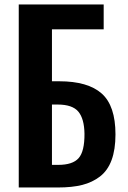

<svg xmlns="http://www.w3.org/2000/svg" viewBox="-20 -830 565 850"><path d="M63 0V-810.1H439V-700.2H210V-470.2H242.2Q369.1 -470.2 430.2 -416Q491.2 -361.8 491.2 -234.9Q491.2 -168 474.1 -121.6Q457 -75.2 422.9 -48.8Q388.7 -22.5 343.8 -11.2Q298.8 0 236.8 0ZM210 -100.1H237.8Q301.8 -100.1 328.1 -129.9Q354.5 -159.7 354 -237.8Q353 -304.2 326.9 -335.7Q300.8 -367.2 234.9 -367.2H210Z"/></svg>

Font: Oswald Medium
Style: Regular
Weight: 500
Designer: Vernon Adams
Foundry: Vernon Adams
Version: Version 4.103